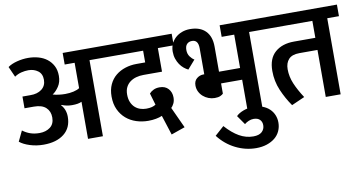

<svg xmlns="http://www.w3.org/2000/svg" viewBox="-85 -872 2588 1372"><g transform="rotate(-10 1209.5 -186.0)"><path d="M31 -604Q57 -623 98 -633.5Q139 -644 179 -644Q218 -644 253.5 -634Q289 -624 315.5 -603.5Q342 -583 358 -552.5Q374 -522 374 -480Q374 -435 353 -403.5Q332 -372 307 -356Q327 -350 350.5 -347Q374 -344 397 -344Q429 -344 457.5 -350.5Q486 -357 501 -368V-552H429V-636H694V-552H609V0H501V-269Q477 -257 431 -257Q411 -257 393.5 -260.5Q376 -264 355 -272L353 -270Q386 -234 386 -181Q386 -101 331 -57.5Q276 -14 182 -14Q130 -14 83 -29Q36 -44 10 -66L46 -141Q71 -122 100.5 -111.5Q130 -101 168 -101Q214 -101 245 -124.5Q276 -148 276 -195Q276 -240 247 -267Q218 -294 160 -294H92V-379H149Q200 -378 232 -402.5Q264 -427 264 -471Q264 -514 235 -535.5Q206 -557 166 -557Q141 -557 114.5 -550.5Q88 -544 65 -528Z M1154 -186Q1154 -160 1144.5 -141.5Q1135 -123 1125 -114L1195 38L1095 73L1049 -70Q1031 -62 1004.5 -57Q978 -52 948 -52Q903 -52 861.5 -65.5Q820 -79 788.5 -106Q757 -133 738 -173.5Q719 -214 719 -268Q719 -318 736.5 -355.5Q754 -393 784 -417.5Q814 -442 853 -454.5Q892 -467 935 -467H998V-552H674V-636H1220V-552H1105V-381H971Q942 -381 917 -374Q892 -367 872.5 -352.5Q853 -338 842 -316Q831 -294 831 -263Q831 -231 841 -207.5Q851 -184 867.5 -169Q884 -154 905 -147Q926 -140 949 -140Q972 -140 989.5 -144.5Q1007 -149 1018 -157L993 -242Q1005 -256 1024 -265Q1043 -274 1068 -274Q1109 -274 1131.5 -248.5Q1154 -223 1154 -186Z M1506 -151Q1500 -144 1485 -137Q1470 -130 1444 -130Q1421 -130 1399 -138.5Q1377 -147 1360 -162Q1343 -177 1333 -197.5Q1323 -218 1323 -242Q1323 -275 1344.5 -292.5Q1366 -310 1392 -310H1399V-499Q1399 -560 1354 -560Q1331 -560 1317 -546Q1303 -532 1303 -503Q1303 -475 1317 -455.5Q1331 -436 1348 -426L1293 -363Q1278 -370 1262 -383Q1246 -396 1233.5 -414.5Q1221 -433 1213 -456.5Q1205 -480 1205 -508Q1205 -538 1216 -563Q1227 -588 1247 -606.5Q1267 -625 1294.5 -635.5Q1322 -646 1354 -646Q1427 -646 1466.5 -606Q1506 -566 1506 -492V-310H1659V-552H1568V-636H1852V-552H1767V0H1659V-225H1506Z M1578 25Q1596 6 1630.5 -7Q1665 -20 1701 -20Q1740 -20 1769.5 -9Q1799 2 1819.5 21.5Q1840 41 1850.5 66.5Q1861 92 1861 121Q1861 154 1848 182.5Q1835 211 1810.5 231Q1786 251 1751.5 262.5Q1717 274 1674 274Q1597 274 1525.5 238.5Q1454 203 1403 137L1469 78Q1518 133 1566.5 160.5Q1615 188 1668 188Q1710 188 1730.5 169Q1751 150 1751 121Q1751 96 1735.5 80.5Q1720 65 1690 65Q1672 65 1654.5 72.5Q1637 80 1624 91Z M2095 -341Q2041 -341 2016.5 -314Q1992 -287 1992 -242Q1992 -188 2014 -136Q2036 -84 2074 -26L1979 16Q1939 -41 1910.5 -107.5Q1882 -174 1882 -249Q1882 -339 1933.5 -384Q1985 -429 2071 -429H2226V-552H1832V-636H2419V-552H2334V0H2226V-341Z"/></g></svg>

Font: Ek Mukta SemiBold
Style: Regular
Weight: 600
Designer: Girish Dalvi and Yashodeep Gholap
Foundry: Ek Type
Version: Version 2.538;PS 1.002;hotconv 16.6.51;makeotf.lib2.5.65220;